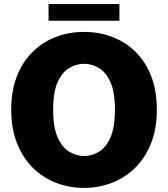

<svg xmlns="http://www.w3.org/2000/svg" viewBox="-20 -906 822 939"><path d="M391 13Q319.5 13 255.2 -11.5Q191 -36 141.5 -84.5Q92 -133 63.5 -204.5Q35 -276 35 -369.5Q35 -463.5 63.2 -534.5Q91.5 -605.5 140.8 -653.5Q190 -701.5 254.2 -725.8Q318.5 -750 391 -750Q463.5 -750 528 -725.8Q592.5 -701.5 641.8 -653.5Q691 -605.5 719 -534.5Q747 -463.5 747 -369.5Q747 -276 718.5 -204.5Q690 -133 640.2 -84.5Q590.5 -36 526.2 -11.5Q462 13 391 13ZM391 -143Q428 -143 462.8 -163.2Q497.5 -183.5 519.8 -233Q542 -282.5 542 -369.5Q542 -457 519.5 -505.8Q497 -554.5 462.5 -574.2Q428 -594 391 -594Q354.5 -594 319.8 -574.2Q285 -554.5 262.5 -505.8Q240 -457 240 -369.5Q240 -282 262.5 -232.8Q285 -183.5 319.8 -163.2Q354.5 -143 391 -143ZM217.5 -804.5V-886H564V-804.5Z"/></svg>

Font: Epilogue Black
Style: Regular
Weight: 900
Designer: Tyler Finck
Foundry: Etcetera Type Co
Version: Version 2.111; ttfautohint (v1.8.3)